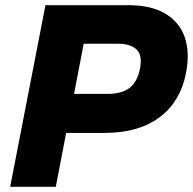

<svg xmlns="http://www.w3.org/2000/svg" viewBox="-20 -720 744 740"><path d="M19.2 0 155.2 -700H475.3Q561.8 -700 616.3 -668Q670.7 -636 691.5 -578.1Q712.2 -520.1 697.2 -440.6Q684.2 -369.6 644.7 -317.1Q605.2 -264.7 539.4 -236.2Q473.7 -207.7 379.4 -207.7H235L195 0ZM265.4 -358.2H394.3Q449.6 -358.2 479.5 -381.3Q509.4 -404.4 519 -453.6Q530 -506.8 506.4 -529.2Q482.8 -551.5 434.5 -551.5H302.6Z"/></svg>

Font: REM Medium
Style: Italic
Weight: 500
Italic angle: -11°
Designer: Octavio Pardo
Foundry: Ashler Design
Version: Version 1.005;gftools[0.9.28]